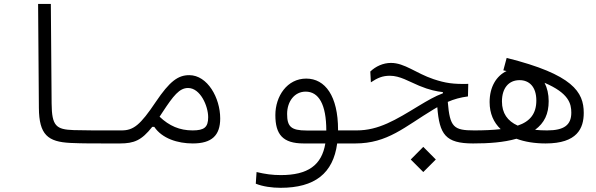

<svg xmlns="http://www.w3.org/2000/svg" viewBox="-20 -713 2970 957"><path d="M580.1 2C597.7 2 606.4 -9.3 606.4 -33.7C606.4 -53.7 598.1 -63 585.9 -63C567.9 -63 551.3 -63 535.2 -63C459.5 -63 401.9 -63 347.7 -64.5C259.3 -67.4 238.3 -85 237.3 -197.3L233.4 -693.4H169.9L173.8 -175.3C174.8 -41 218.3 -5.9 332 -0.5C391.6 2.4 458.5 2 530.3 2C546.9 2 563.5 2 580.1 2Z M577.1 2C648.4 2 685.5 -13.2 738.8 -80.6H749C788.1 -22.5 865.7 2 940.9 2C1035.6 2 1077.6 -38.1 1077.6 -122.6C1077.6 -225.1 1014.2 -338.4 923.3 -338.4C867.2 -338.4 825.7 -307.6 756.8 -205.6C678.7 -88.9 645 -63 585.9 -63C563 -63 554.2 -54.7 554.2 -33.2C554.2 -7.3 559.6 2 577.1 2ZM775.4 -131.3C780.3 -138.7 785.2 -146.5 790.5 -154.3C844.2 -235.8 874 -274.4 917.5 -274.4C978.5 -274.4 1017.6 -184.6 1017.6 -128.9C1017.6 -78.6 998 -63 939.9 -63C875.5 -63 823.7 -85.4 775.4 -131.3Z M1378.4 223.1C1548.8 223.1 1640.6 151.4 1660.6 2H1750.5C1786.1 2 1800.3 -4.4 1800.3 -31.2C1800.3 -56.2 1792 -63 1757.8 -63H1665C1665 -64 1665 -65.4 1665 -66.4C1665 -233.9 1601.1 -321.3 1506.3 -321.3C1411.1 -321.3 1352.5 -233.4 1352.5 -139.6C1352.5 -43 1389.2 2 1493.7 2H1601.6C1583.5 110.8 1514.2 159.7 1379.9 159.7C1337.4 159.7 1302.2 154.8 1258.8 144.5L1254.9 202.6C1290 216.8 1335.9 223.1 1378.4 223.1ZM1606.4 -62.5C1579.6 -62.5 1554.2 -62.5 1532.7 -62.5C1523.9 -62.5 1515.6 -62.5 1508.3 -62.5C1430.2 -62.5 1411.1 -82.5 1411.1 -145C1411.1 -207.5 1448.2 -256.3 1503.4 -256.3C1568.4 -256.3 1606.4 -193.4 1606.4 -62.5Z M2337.9 2C2361.3 2 2377 -5.9 2377 -36.1C2377 -57.6 2368.2 -63 2343.8 -63C2241.2 -63 2222.2 -78.6 2211.9 -205.1C2243.2 -218.8 2274.9 -227.5 2312.5 -232.4L2314 -294.9C2238.8 -293 2200.2 -298.8 2141.1 -318.4C2052.7 -348.1 1997.1 -399.4 1928.7 -399.4C1889.6 -399.4 1852.5 -382.3 1825.7 -356.4L1828.6 -302.7C1862.3 -325.2 1887.2 -335.4 1923.3 -335.4C1973.6 -335.4 2017.6 -307.1 2069.3 -285.6C2120.6 -264.2 2156.7 -257.3 2187.5 -253.9V-248C2147 -232.9 2112.3 -212.4 2067.4 -185.5C1951.2 -114.7 1867.2 -63 1757.8 -63C1735.8 -63 1723.6 -52.7 1723.6 -31.2C1723.6 -7.3 1734.9 2 1750.5 2C1912.6 2 1996.1 -80.6 2142.1 -168.5C2147.9 -171.9 2153.8 -175.3 2159.7 -178.7C2170.4 -43.5 2199.7 2 2337.9 2ZM2089.8 144.5 2152.3 82 2089.8 19 2027.3 82Z M2337.9 2C2415 2 2489.7 -2.9 2554.2 -21.5C2595.7 -5.9 2645.5 2 2699.7 2C2856.9 2 2889.6 -73.2 2889.6 -150.4C2889.6 -253.9 2835.9 -341.8 2505.4 -424.3L2488.8 -362.3C2494.1 -361.3 2499.5 -359.9 2504.9 -358.9C2454.1 -334.5 2420.4 -280.3 2420.4 -204.1C2420.4 -147.5 2440.4 -102.5 2475.6 -69.3C2436.5 -64.9 2392.1 -63 2343.8 -63C2322.3 -63 2313 -58.6 2313 -33.2C2313 -6.3 2318.8 2 2337.9 2ZM2560.5 -86.9C2509.3 -109.9 2481.9 -148.9 2481.9 -207.5C2481.9 -272.5 2514.6 -313.5 2569.8 -313.5C2617.2 -313.5 2653.3 -281.2 2653.3 -211.9C2653.3 -147.5 2623 -107.9 2560.5 -86.9ZM2647 -65.9C2693.8 -100.6 2714.8 -145.5 2714.8 -209C2714.8 -243.7 2707.5 -274.9 2694.3 -300.3C2815.4 -248.5 2827.6 -196.3 2827.6 -151.4C2827.6 -89.8 2791.5 -63 2707 -63C2685.5 -63 2665.5 -64 2647 -65.9Z"/></svg>

Font: Cascadia Mono NF Light
Style: Regular
Weight: 300
Monospace: yes
Designer: Aaron Bell
Foundry: Saja Typeworks
Version: Version 2404.023